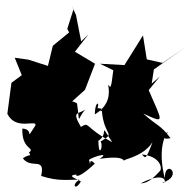

<svg xmlns="http://www.w3.org/2000/svg" viewBox="-20 -632 713 705"><path d="M234 -513 174 -464 156 -390 84 -413 34 -420 60 -356 22 -328 7 -214C39 -150 117 -196 110 -171C67 -108 110 -157 62 -160C59 -80 112 -91 86 -72C92 -72 100 -9 98 -54C119 -61 92 -71 64 -51C93 -9 148 -59 131 14C195 35 228 27 272 28C242 44 255 71 276 36C285 32 214 13 260 9C258 19 277 17 328 -31C297 -66 320 12 308 -42C293 -47 395 -81 346 -49C354 -49 428 -63 436 -40C425 -48 503 -52 540 -110C513 -37 513 -54 501 -65C568 -58 576 -16 568 -5C547 18 523 42 497 41C594 -9 594 45 576 39C657 14 585 -53 585 23C558 -86 587 -135 592 -141C612 -167 553 -111 606 -125C568 -175 561 -166 506 -215C589 -177 577 -182 526 -301L567 -351L537 -325L545 -377L658 -457L577 -401L519 -414L505 -502L437 -393L347 -398L396 -374C387 -295 385 -313 377 -321C384 -286 381 -244 328 -212C329 -261 347 -259 338 -235C376 -233 329 -220 354 -225C363 -126 408 -148 349 -112C361 -99 343 -45 341 -115C383 -140 339 -190 392 -110C288 -164 311 -187 277 -166C241 -228 269 -210 294 -231C260 -192 275 -169 263 -251C265 -257 184 -285 204 -223L292 -302L329 -398L255 -442L305 -506L278 -480L259 -577L243 -612L250 -598L227 -526Z"/></svg>

Font: Hussar Lance
Style: Regular
Weight: 700
Foundry: Cannot Into Space Fonts, PlusOne Fonts
Version: Version 2.27